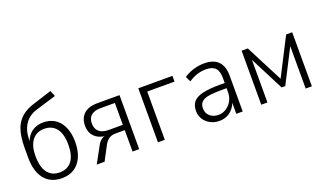

<svg xmlns="http://www.w3.org/2000/svg" viewBox="-72 -1174 2760 1633"><g transform="rotate(-20 1308.5 -357.5)"><path d="M269 8Q203 8 155.5 -22Q108 -52 82.5 -111Q57 -170 57 -254V-343Q57 -394 63 -437.5Q69 -481 82.5 -517Q96 -553 119.5 -582Q143 -611 178 -633Q213 -655 263 -670L429 -723L450 -670L266 -614Q191 -591 154 -533.5Q117 -476 117 -389V-367H112Q124 -409 147.5 -436.5Q171 -464 204 -478.5Q237 -493 278 -493Q325 -493 362 -476Q399 -459 425 -427Q451 -395 465 -348.5Q479 -302 479 -244Q479 -165 453.5 -108.5Q428 -52 381.5 -22Q335 8 269 8ZM268 -45Q339 -45 377.5 -95Q416 -145 416 -242Q416 -339 377.5 -389Q339 -439 268 -439Q198 -439 159 -389Q120 -339 120 -246Q120 -146 158.5 -95.5Q197 -45 268 -45Z M585 0 664 -145Q680 -175 701.5 -191Q723 -207 749 -207H756L755 -203Q711 -203 676.5 -220Q642 -237 623 -268.5Q604 -300 604 -344Q604 -412 646 -450.5Q688 -489 769 -489H969V0H909V-194H829Q790 -194 766 -178Q742 -162 725 -131L656 0ZM780 -242H909V-440H780Q723 -440 694 -415Q665 -390 665 -343Q665 -295 694 -268.5Q723 -242 780 -242Z M1139 0V-489H1448V-437H1201V0Z M1695 8Q1648 8 1611.5 -12Q1575 -32 1554.5 -65Q1534 -98 1534 -138Q1534 -192 1561.5 -223Q1589 -254 1648 -267Q1707 -280 1802 -280H1857V-233H1806Q1747 -233 1707 -229Q1667 -225 1643 -214Q1619 -203 1608 -185Q1597 -167 1597 -140Q1597 -95 1627.5 -69Q1658 -43 1704 -43Q1742 -43 1774 -63.5Q1806 -84 1825.5 -119Q1845 -154 1845 -198V-327Q1845 -388 1818 -416Q1791 -444 1733 -444Q1693 -444 1654.5 -432Q1616 -420 1575 -393L1552 -441Q1578 -459 1608.5 -471.5Q1639 -484 1671.5 -490.5Q1704 -497 1736 -497Q1791 -497 1828.5 -478.5Q1866 -460 1886 -422Q1906 -384 1906 -324V0H1848V-111H1852Q1841 -77 1819 -49.5Q1797 -22 1765.5 -7Q1734 8 1695 8Z M2074 0V-489H2130L2304 -151L2477 -489H2532V0H2476V-411H2490L2320 -79H2287L2117 -411H2130V0Z"/></g></svg>

Font: Nunito Sans 10pt SemiCondensed Light
Style: Regular
Weight: 300
Width: 4
Designer: Vernon Adams
Foundry: Vernon Adams
Version: Version 3.101;gftools[0.9.27]